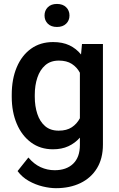

<svg xmlns="http://www.w3.org/2000/svg" viewBox="-20 -753 607 981"><path d="M40 -258.3V-268.6Q40 -349.1 65.7 -409.7Q91.3 -470.2 138.7 -504.2Q186 -538.1 251.5 -538.1Q299.8 -538.1 334.7 -521.5Q369.6 -504.9 394 -474.6L398.9 -528.3H505.9V-14.6Q505.9 56.6 475.6 106.4Q445.3 156.2 391.1 182.4Q336.9 208.5 265.6 208.5Q235.4 208.5 198.5 199.7Q161.6 190.9 127.2 171.6Q92.8 152.3 69.8 121.1L125 51.8Q153.3 85.4 187.5 101.1Q221.7 116.7 259.3 116.7Q319.3 116.7 353.8 83.5Q388.2 50.3 388.2 -12.2V-49.8Q363.3 -21.5 329.3 -5.9Q295.4 9.8 250.5 9.8Q186 9.8 138.7 -25.1Q91.3 -60.1 65.7 -120.6Q40 -181.2 40 -258.3ZM157.7 -268.6V-258.3Q157.7 -210.4 170.7 -171.1Q183.6 -131.8 210.4 -108.6Q237.3 -85.4 279.8 -85.4Q320.8 -85.4 346.9 -102.8Q373 -120.1 388.2 -148.9V-381.3Q373 -409.7 346.9 -426.5Q320.8 -443.4 280.8 -443.4Q238.3 -443.4 211.2 -419.7Q184.1 -396 170.9 -356.4Q157.7 -316.9 157.7 -268.6ZM207.5 -673.8Q207.5 -699.2 224.4 -716.1Q241.2 -732.9 271 -732.9Q300.8 -732.9 317.9 -716.1Q335 -699.2 335 -673.8Q335 -648.4 317.9 -631.8Q300.8 -615.2 271 -615.2Q241.2 -615.2 224.4 -631.8Q207.5 -648.4 207.5 -673.8Z"/></svg>

Font: Vazirmatn UI Medium
Style: Regular
Weight: 500
Designer: Saber Rastikerdar
Foundry: Saber Rastikerdar
Version: Version 33.003